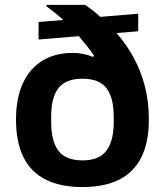

<svg xmlns="http://www.w3.org/2000/svg" viewBox="-20 -743 666 775"><path d="M312.7 12Q225.8 12 165.9 -17.3Q106.1 -46.7 75.3 -107.4Q44.6 -168.1 44.6 -260.9Q44.6 -345.7 71.9 -405.8Q99.2 -465.8 150.7 -497.7Q202.1 -529.5 274.5 -529.5Q296 -529.5 316.9 -525.1Q337.8 -520.7 355.5 -513.3L360 -517.2Q346.4 -537.8 330.9 -557.4Q315.5 -577 298.3 -597L135.7 -583.4V-654.4L235.3 -662.3Q218.1 -678.2 200.4 -692.4Q182.7 -706.5 166.3 -718.7L169.7 -723.4H323.9Q338.3 -713.2 354.2 -701Q370.1 -688.7 384.8 -674.9L537.9 -687.7V-616.8L450.4 -609.6Q491.2 -563 520.3 -508.9Q549.4 -454.9 565.2 -393.4Q580.9 -331.8 580.9 -260.9Q580.9 -168.1 550.2 -107.4Q519.4 -46.7 459.9 -17.3Q400.3 12 312.7 12ZM312.7 -95.6Q379.7 -95.6 409.4 -134.6Q439 -173.6 439 -249.1V-271.7Q439 -348.9 409.8 -387.1Q380.5 -425.3 312.7 -425.3Q245 -425.3 215.7 -387.1Q186.5 -348.9 186.5 -272.4V-250.7Q186.5 -173.6 215.7 -134.6Q245 -95.6 312.7 -95.6Z"/></svg>

Font: Archivo Variable SemiBold
Style: Regular
Weight: 600
Designer: Hector Gatti
Foundry: Omnibus-Type
Version: Version 2.001